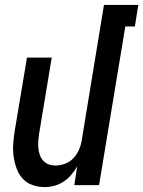

<svg xmlns="http://www.w3.org/2000/svg" viewBox="-20 -755 584 783"><path d="M163 8Q136 8 112 -0.5Q88 -9 72 -27Q56 -45 47.5 -68.5Q39 -92 35.5 -117.5Q32 -143 34 -169Q36 -195 40 -221L90 -520H191L139 -207Q137 -193 136 -178.5Q135 -164 136.5 -150Q138 -136 142.5 -123Q147 -110 156 -100Q165 -90 178 -85Q191 -80 206 -80Q225 -80 244.5 -87Q264 -94 278.5 -109Q293 -124 301.5 -143Q310 -162 313 -181L404 -735H544L530 -647H491L384 0H283L295 -77Q285 -59 271 -42.5Q257 -26 239.5 -14.5Q222 -3 202 2.5Q182 8 163 8Z"/></svg>

Font: Iosevka Term Curly SmBd Obl
Style: Regular
Weight: 600
Italic angle: -9°
Designer: Belleve Invis
Foundry: Belleve Invis
Version: Version 32.3.0